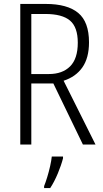

<svg xmlns="http://www.w3.org/2000/svg" viewBox="-20 -734 523 975"><path d="M212 -714Q322 -714 377 -668.5Q432 -623 432 -519Q432 -440 398.5 -392Q365 -344 303 -324L465 0H401L251 -310H139V0H83V-714ZM210 -663H139V-358H228Q297 -358 336 -397Q375 -436 375 -517Q375 -596 335.5 -629.5Q296 -663 210 -663ZM300 70Q291 105 273.5 147Q256 189 235 221H204V211Q211 194 219.5 166.5Q228 139 234.5 110Q241 81 243 61H300Z"/></svg>

Font: Noto Sans Condensed Light
Style: Regular
Weight: 300
Width: 3
Designer: Monotype Design Team
Foundry: Monotype Imaging Inc.
Version: Version 2.013; ttfautohint (v1.8.4.7-5d5b)